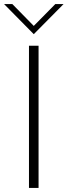

<svg xmlns="http://www.w3.org/2000/svg" viewBox="-53 -921 332 941"><path d="M136 0H89V-697H136ZM112.5 -753.5 -33 -901H7.5L112.5 -794L218 -901H258.5Z"/></svg>

Font: Acari Sans Neue Light
Style: Regular
Weight: 300
Designer: Alfredo Marco Pradil (font), Cristiano Sobral (main changes)
Foundry: Hanken Design Co. (font), Cristiano Sobral (main changes)
Version: Version 2.459;March 19, 2022;FontCreator 14.0.0.2808 64-bit;